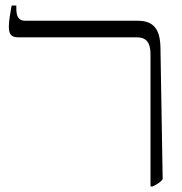

<svg xmlns="http://www.w3.org/2000/svg" viewBox="-20 -667 658 694"><path d="M524 7H532C547 -1 559 -7 568 -19L560 -494C559 -563 534 -592 478 -592H71C47 -592 39 -608 39 -636V-647H22C17 -619 12 -591 12 -571C12 -544 20 -532 46 -532H475C512 -532 524 -509 524 -471Z"/></svg>

Font: Noto Serif Hebrew Condensed Light
Style: Regular
Weight: 300
Width: 3
Designer: Monotype Design Team
Foundry: Monotype Imaging Inc.
Version: Version 2.004